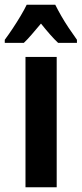

<svg xmlns="http://www.w3.org/2000/svg" viewBox="-53 -786 343 806"><path d="M185 0H54V-547H185ZM179 -766Q190 -744 204 -719.5Q218 -695 235 -669.5Q252 -644 270 -619V-606H191Q175 -621 157 -641.5Q139 -662 119 -687Q98 -662 79.5 -640.5Q61 -619 47 -606H-33V-619Q-18 -639 0 -666Q18 -693 34 -720Q50 -747 59 -766Z"/></svg>

Font: Noto Sans Display ExtraCondensed
Style: Bold
Weight: 700
Width: 2
Designer: Monotype Design Team
Foundry: Monotype Imaging Inc.
Version: Version 2.003